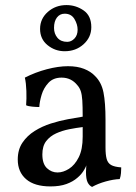

<svg xmlns="http://www.w3.org/2000/svg" viewBox="-20 -728 538 757"><path d="M343 9Q332 4 325.5 -9Q319 -22 319 -50Q319 -59 320 -71.5Q321 -84 324 -94H326Q323 -78 312.5 -59.5Q302 -41 285 -27Q268 -12 242 -2.5Q216 7 179 7Q116 7 83 -21.5Q50 -50 50 -99Q50 -138 68.5 -165.5Q87 -193 116.5 -211.5Q146 -230 180.5 -241Q215 -252 248 -258Q281 -264 306 -268Q306 -309 304.5 -332Q303 -355 298.5 -368.5Q294 -382 285 -392Q273 -407 257.5 -414.5Q242 -422 223 -422Q190 -422 171 -401.5Q152 -381 144 -354Q136 -327 135 -306Q124 -306 107.5 -307.5Q91 -309 83 -313Q85 -338 84 -369Q83 -400 78 -422Q119 -443 164.5 -455Q210 -467 248 -467Q285 -467 311.5 -456.5Q338 -446 354 -429Q380 -404 388 -363.5Q396 -323 396 -256V-146Q396 -118 400.5 -101.5Q405 -85 418 -77.5Q431 -70 458 -68Q458 -58 457 -45.5Q456 -33 452 -22Q427 -21 396.5 -12.5Q366 -4 343 9ZM207 -48Q229 -48 252 -62.5Q275 -77 290.5 -108Q306 -139 306 -189V-227Q281 -224 253 -218.5Q225 -213 201 -202Q177 -191 162 -171.5Q147 -152 147 -119Q147 -82 165 -65Q183 -48 207 -48ZM235 -526Q197 -526 167.5 -550Q138 -574 138 -614Q138 -654 168.5 -681Q199 -708 242 -708Q279 -708 309.5 -687Q340 -666 340 -621Q340 -581 309.5 -553.5Q279 -526 235 -526ZM245 -563Q261 -563 273.5 -576Q286 -589 286 -611Q286 -632 273.5 -653Q261 -674 235 -674Q216 -674 204.5 -659Q193 -644 193 -618Q193 -595 206.5 -579Q220 -563 245 -563Z"/></svg>

Font: Vollkorn
Style: Regular
Weight: 400
Designer: Friedrich Althausen
Foundry: Friedrich Althausen
Version: Version 5.001